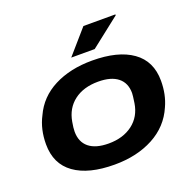

<svg xmlns="http://www.w3.org/2000/svg" viewBox="-129 -857 1017 1003"><g transform="rotate(-20 380.0 -356.0)"><path d="M319.8 -590.8 436 -724.1H613.8V-719.2L450.2 -590.8ZM342.8 12.2Q198.7 12.2 119.9 -44.2Q41 -100.6 41 -210Q41 -293.5 75.2 -358.9Q115.2 -447.3 204.6 -493.2Q293.9 -539.1 416 -539.1Q560.1 -539.1 639.6 -482.7Q719.2 -426.3 719.2 -316.9Q719.2 -240.2 690.9 -179.2Q650.9 -85.9 559.1 -36.9Q467.3 12.2 342.8 12.2ZM351.1 -102.1Q431.6 -102.1 484.6 -142.3Q537.6 -182.6 548.8 -253.9Q555.2 -295.9 555.2 -308.1Q555.2 -364.7 517.3 -394.8Q479.5 -424.8 408.2 -424.8Q326.7 -424.8 274.4 -385Q222.2 -345.2 210 -273.9Q204.1 -241.7 204.1 -221.2Q204.1 -163.6 241.7 -132.8Q279.3 -102.1 351.1 -102.1Z"/></g></svg>

Font: Archivo Expanded
Style: Bold Italic
Weight: 700
Width: 7
Italic angle: -10°
Designer: Hector Gatti
Foundry: Omnibus-Type
Version: Version 2.001